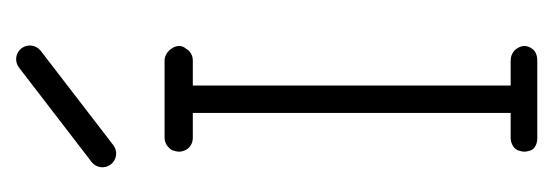

<svg xmlns="http://www.w3.org/2000/svg" viewBox="-244 -442 686 238"><g transform="rotate(-90 99.0 -323.0)"><path d="M38 -525.5 155 -615.5C162.4 -621.2 163.8 -631.9 158.1 -639.4C152.4 -646.8 141.7 -648.2 134.3 -642.5L17.3 -552.5C9.8 -546.8 8.4 -536.1 14.2 -528.6C19.9 -521.2 30.6 -519.8 38 -525.5ZM47 -462C41 -462 35 -458 32 -453C31 -450 30 -447 30 -444C30 -441 31 -438 32 -436C35 -430 41 -427 47 -427H78V-33H47C41 -33 35 -30 32 -25C31 -22 30 -19 30 -16C30 -13 31 -10 32 -7C35 -2 41 0 47 0H143C149 0 155 -2 158 -7C160 -10 161 -13 161 -16C161 -19 160 -22 158 -25C155 -30 149 -33 143 -33H112V-427H143C149 -427 155 -430 158 -436C160 -438 161 -441 161 -444C161 -447 160 -450 158 -453C155 -458 149 -462 143 -462Z"/></g></svg>

Font: LetsTrace
Style: basic
Weight: 500
Version: Version 002.000